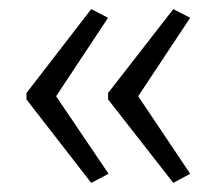

<svg xmlns="http://www.w3.org/2000/svg" viewBox="-20 -575 474 421"><path d="M38 -371V-357L180 -174L218 -194L103 -364L217 -536L180 -555ZM217 -371V-357L360 -174L397 -194L283 -364L397 -536L360 -555Z"/></svg>

Font: Noto Sans Kannada UI ExtraCondensed Light
Style: Regular
Weight: 300
Width: 2
Designer: Jelle Bosma - Monotype Design Team
Foundry: Monotype Imaging Inc.
Version: Version 2.005